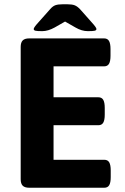

<svg xmlns="http://www.w3.org/2000/svg" viewBox="-20 -880 586 900"><path d="M77 -40V-660Q77 -681 86.5 -690.5Q96 -700 117 -700H468Q484 -700 491 -688Q498 -676 498 -650V-619Q498 -593 491 -581Q484 -569 468 -569H231V-424H441Q457 -424 464 -412Q471 -400 471 -374V-343Q471 -317 464 -305Q457 -293 441 -293H231V-131H469Q485 -131 492 -119Q499 -107 499 -81V-50Q499 -24 492 -12Q485 0 469 0H117Q96 0 86.5 -9.5Q77 -19 77 -40ZM138 -744Q138 -751 159 -774L215 -837Q227 -851 239.5 -855.5Q252 -860 275 -860H295Q318 -860 330.5 -855Q343 -850 356 -836L411 -774Q432 -751 432 -744Q432 -738 424 -736Q416 -734 392 -734Q363 -734 334 -751L285 -779L236 -751Q205 -734 178 -734Q154 -734 146 -736Q138 -738 138 -744Z"/></svg>

Font: Asap-Bold
Style: Bold
Weight: 700
Designer: Pablo Cosgaya
Foundry: Omnibus-Type
Version: Version 2.000; ttfautohint (v1.8)